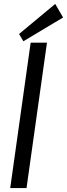

<svg xmlns="http://www.w3.org/2000/svg" viewBox="-20 -957 341 977"><path d="M219 -740 115 0H32L136 -740ZM301 -868 99 -747 77 -784 261 -937Z"/></svg>

Font: Pathway Extreme Condensed
Style: Italic
Weight: 400
Width: 3
Italic angle: -8°
Version: Version 1.001;gftools[0.9.26]